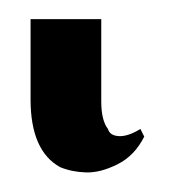

<svg xmlns="http://www.w3.org/2000/svg" viewBox="-20 39 183 201"><path d="M131 182Q121 202 103 211Q85 220 70 219.5Q55 219 43 214Q12 197 12 143V59H86V145Q86 165 93 174Q95 181 104.5 181.5Q114 182 127 174Z"/></svg>

Font: GFS Artemisia
Style: Regular
Weight: 400
Designer: Takis Katsoulidis and George D. Matthiopoulos
Foundry: Takis Katsoulidis and George D. Matthiopoulos
Version: Version 1.0